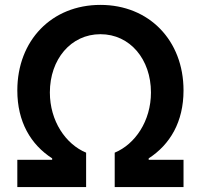

<svg xmlns="http://www.w3.org/2000/svg" viewBox="-20 -757 813 777"><path d="M50.1 0H328.5V-139.2C246.1 -173.3 181.8 -267 181.8 -382.8C181.8 -516.7 266.7 -618.6 386.4 -618.6C506.4 -618.6 590.9 -516.7 590.9 -382.8C590.9 -267 526.6 -173.3 444.2 -139.2V0H722.7V-110.4H581.7V-116.1C668.3 -172.2 722.7 -263.8 722.7 -391C722.7 -593.8 583.1 -737.2 386.4 -737.2C189.6 -737.2 50.1 -593.8 50.1 -391C50.1 -263.8 104.4 -172.2 191.1 -116.1V-110.4H50.1Z"/></svg>

Font: RA Gorm Semi Bold
Style: Regular
Weight: 600
Designer: Rasmus Andersson
Foundry: rsms
Version: Version 3.000;hotconv 1.0.109;makeotfexe 2.5.65596